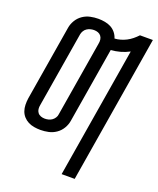

<svg xmlns="http://www.w3.org/2000/svg" viewBox="-171 -844 952 1160"><g transform="rotate(20 305.0 -264.0)"><path d="M369 215 508 -624Q480 -609 450.5 -601Q421 -593 391 -591Q391 -590 391 -590Q391 -590 391 -589L311 -106Q307 -81 293 -57.5Q279 -34 256.5 -18.5Q234 -3 208 2.5Q182 8 157 8Q157 8 157 8Q157 8 157 8Q136 8 115.5 4.5Q95 1 77.5 -8Q60 -17 47 -31.5Q34 -46 27.5 -64.5Q21 -83 20.5 -104Q20 -125 23 -146L103 -629Q107 -654 121 -677.5Q135 -701 157.5 -716.5Q180 -732 206 -737.5Q232 -743 257 -743Q257 -743 257 -743Q257 -743 257 -743H258Q279 -743 300.5 -739Q322 -735 339.5 -725.5Q357 -716 370 -700Q383 -684 389 -664Q408 -665 427 -670.5Q446 -676 463.5 -685Q481 -694 497 -707Q513 -720 527 -735H610L453 215ZM158 -65Q170 -65 182 -68Q194 -71 204 -78Q214 -85 221 -96Q228 -107 229 -118L309 -601Q312 -615 310.5 -628Q309 -641 301.5 -651Q294 -661 282 -665.5Q270 -670 256 -670Q245 -670 233 -667Q221 -664 210.5 -657Q200 -650 193.5 -639Q187 -628 185 -617L105 -134Q102 -120 103.5 -107Q105 -94 112.5 -84Q120 -74 132.5 -69.5Q145 -65 158 -65Z"/></g></svg>

Font: Iosevka SS04 Extended
Style: Italic
Weight: 400
Width: 7
Italic angle: -9°
Monospace: yes
Designer: Belleve Invis
Foundry: Belleve Invis
Version: Version 19.0.0; ttfautohint (v1.8.4)